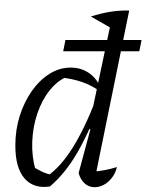

<svg xmlns="http://www.w3.org/2000/svg" viewBox="-20 -775 611 801"><path d="M375 -25 361 -59Q389 -60 415.5 -65Q442 -70 468 -78Q462 -53 447 -33.5Q432 -14 413 -4Q394 6 375 6Q351 6 333.5 -9.5Q316 -25 308 -53L357 -235L349 -238L449 -711L519 -731ZM188 3Q120 13 82 -31Q44 -75 44 -168Q44 -234 62.5 -292Q81 -350 113 -395.5Q145 -441 186.5 -467Q228 -493 275 -493Q316 -493 348 -472.5Q380 -452 396 -416L395 -395Q332 -442 231 -452L264 -457Q221 -440 188 -399Q155 -358 136 -302Q117 -246 114.5 -184Q112 -122 129 -63L108 -85Q131 -71 153 -60Q175 -49 200 -45L177 -40Q232 -78 282 -157Q332 -236 380 -360L398 -346Q350 -219 300 -134Q250 -49 188 3ZM447 -656 359 -706Q403 -720 441 -726Q479 -732 519 -731ZM484 -755H485V-754ZM253 -608H570.5L561.1 -561H243.6Z"/></svg>

Font: Piazzolla 24pt
Style: Italic
Weight: 400
Italic angle: -11.3°
Designer: Juan Pablo del Peral
Foundry: Huerta Tipografica
Version: Version 2.005